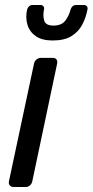

<svg xmlns="http://www.w3.org/2000/svg" viewBox="-20 -753 373 773"><path d="M35 0Q25 0 19.5 -6.5Q14 -13 16 -23L117 -497Q119 -507 127 -513.5Q135 -520 145 -520H193Q203 -520 207.5 -513.5Q212 -507 210 -497L110 -23Q108 -13 100.5 -6.5Q93 0 83 0ZM192 -590Q149 -590 124 -607.5Q99 -625 90.5 -653.5Q82 -682 89 -714Q91 -722 97 -727.5Q103 -733 112 -733H142Q151 -733 155 -727.5Q159 -722 157 -714Q152 -690 158 -670Q164 -650 195 -650Q228 -650 243 -670Q258 -690 264 -714Q266 -722 272 -727.5Q278 -733 287 -733H317Q326 -733 330 -727.5Q334 -722 332 -714Q326 -682 311 -653.5Q296 -625 267.5 -607.5Q239 -590 192 -590Z"/></svg>

Font: Rubik
Style: Italic
Weight: 400
Italic angle: -12°
Designer: Hubert and Fischer
Foundry: Hubert and Fischer
Version: Version 2.300;gftools[0.9.30]